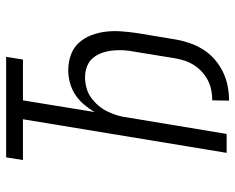

<svg xmlns="http://www.w3.org/2000/svg" viewBox="-92 -684 783 640"><g transform="rotate(-90 300.0 -363.5)"><path d="M285 8 286 -48Q302 -48 318.5 -51Q335 -54 350.5 -61.5Q366 -69 379.5 -81Q393 -93 402.5 -107.5Q412 -122 417.5 -138Q423 -154 426 -171L448 -306Q452 -325 453 -344Q454 -363 452 -381Q450 -399 444 -416Q438 -433 427 -446Q416 -459 399 -465.5Q382 -472 363 -472Q346 -472 328.5 -467.5Q311 -463 296 -452.5Q281 -442 269 -428Q257 -414 249 -397.5Q241 -381 236 -364.5Q231 -348 229 -331L174 0H111L223 -679H87L96 -735H431L422 -679H286L247 -440Q258 -459 272.5 -476Q287 -493 305.5 -505Q324 -517 345 -522.5Q366 -528 386 -528Q413 -528 437 -519.5Q461 -511 477.5 -493Q494 -475 503 -451.5Q512 -428 515 -402.5Q518 -377 516 -350.5Q514 -324 510 -297L489 -171Q485 -147 477 -123.5Q469 -100 455.5 -78.5Q442 -57 422.5 -40Q403 -23 380 -12Q357 -1 333 3.5Q309 8 285 8Z"/></g></svg>

Font: Iosevka Light Extended Oblique
Style: Regular
Weight: 300
Width: 7
Italic angle: -9°
Monospace: yes
Designer: Belleve Invis
Foundry: Belleve Invis
Version: Version 32.5.0; ttfautohint (v1.8.4)